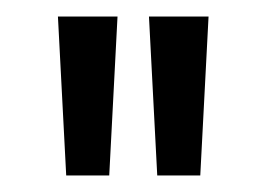

<svg xmlns="http://www.w3.org/2000/svg" viewBox="-20 -704 322 232"><path d="M50 -684H122L112 -492H60ZM160 -684H232L222 -492H170Z"/></svg>

Font: Snippet
Style: Regular
Weight: 400
Designer: Gesine Todt
Foundry: Gesine Todt
Version: Version 1.000